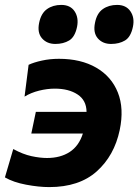

<svg xmlns="http://www.w3.org/2000/svg" viewBox="-32 -751 564 782"><path d="M168.5 11Q126 11 74.2 1.2Q22.5 -8.5 -12 -28.5L22 -144Q61.5 -122.5 96.2 -115Q131 -107.5 159.5 -107.5Q214 -107.5 251.8 -132Q289.5 -156.5 305.5 -207H95.5L114 -295.5H320.5Q320 -342.5 284 -366.2Q248 -390 191 -390Q160.5 -390 127.2 -381.8Q94 -373.5 68 -357.5L84.5 -487Q105.5 -497 138.5 -504.2Q171.5 -511.5 208 -511.5Q297.5 -511.5 359.8 -475.5Q422 -439.5 448 -374.2Q474 -309 455.5 -221Q433.5 -117 362 -53Q290.5 11 168.5 11ZM420.5 -572Q386 -572 366.2 -595Q346.5 -618 355 -658.5Q362.5 -697 386.8 -714Q411 -731 445 -731Q481.5 -731 499.2 -705Q517 -679 509.5 -642.5Q501 -600.5 477.2 -586.2Q453.5 -572 420.5 -572ZM193.5 -572Q159 -572 139 -595Q119 -618 127.5 -658.5Q135.5 -697 159.5 -714Q183.5 -731 217.5 -731Q254.5 -731 271.8 -705Q289 -679 282 -642.5Q273.5 -600.5 249.8 -586.2Q226 -572 193.5 -572Z"/></svg>

Font: Commissioner
Style: Bold Italic
Weight: 700
Italic angle: -12°
Designer: Kostas Bartsokas
Foundry: Kostas Bartsokas
Version: Version 1.000; ttfautohint (v1.8.3)